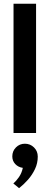

<svg xmlns="http://www.w3.org/2000/svg" viewBox="-20 -708 276 1022"><path d="M172 0H52V-688H172ZM81.5 293.5 51 268.5Q66 256 80.8 234.8Q95.5 213.5 101.5 185.5Q77 182 61.2 165.2Q45.5 148.5 45.5 124.5Q45.5 96 65 76.5Q84.5 57 112.5 57Q141 57 161 76.8Q181 96.5 181 125.5Q181 161 166.2 192Q151.5 223 129 248.5Q106.5 274 81.5 293.5Z"/></svg>

Font: Lucymar Sans SemiBold
Style: Regular
Weight: 600
Foundry: The League of Moveable Type (original font) / Main changes by Cristiano Sobral with portions from Mirco Monsees
Version: Version 2.001;August 30, 2020;FontCreator 13.0.0.2681 64-bit